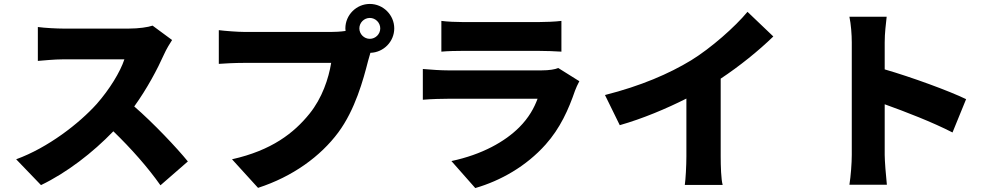

<svg xmlns="http://www.w3.org/2000/svg" viewBox="-20 -886 5040 974"><path d="M853 -683 754 -756C731 -748 684 -741 634 -741C586 -741 360 -741 300 -741C271 -741 207 -744 172 -749V-577C200 -579 255 -585 300 -585C348 -585 566 -585 611 -585C590 -521 536 -433 471 -359C382 -260 224 -137 62 -78L188 53C319 -10 450 -111 555 -220C645 -133 730 -37 794 54L933 -67C878 -135 758 -262 661 -346C726 -436 779 -536 812 -610C823 -635 844 -670 853 -683Z M1803 -742C1803 -771 1827 -795 1856 -795C1885 -795 1909 -771 1909 -742C1909 -713 1885 -689 1856 -689C1827 -689 1803 -713 1803 -742ZM1732 -742 1733 -729C1706 -725 1678 -724 1661 -724C1599 -724 1305 -724 1220 -724C1187 -724 1121 -729 1090 -733V-562C1116 -564 1171 -567 1220 -567C1305 -567 1598 -567 1660 -567C1647 -487 1614 -388 1550 -309C1471 -211 1358 -123 1157 -78L1289 67C1465 10 1606 -93 1696 -214C1782 -330 1823 -482 1847 -576L1859 -618C1926 -620 1980 -675 1980 -742C1980 -810 1924 -866 1856 -866C1788 -866 1732 -810 1732 -742Z M2219 -780V-624C2249 -627 2297 -628 2331 -628C2393 -628 2653 -628 2708 -628C2746 -628 2800 -626 2828 -624V-780C2799 -776 2742 -774 2710 -774C2653 -774 2399 -774 2331 -774C2296 -774 2247 -776 2219 -780ZM2919 -474 2812 -541C2796 -534 2766 -529 2728 -529C2650 -529 2331 -529 2252 -529C2218 -529 2171 -532 2125 -536V-380C2170 -384 2227 -385 2252 -385C2358 -385 2656 -385 2707 -385C2690 -339 2663 -289 2614 -240C2542 -168 2426 -102 2270 -69L2391 68C2519 31 2649 -42 2748 -153C2822 -236 2864 -330 2897 -426C2901 -438 2911 -459 2919 -474Z M3049 -404 3124 -251C3240 -284 3361 -335 3462 -386V-93C3462 -45 3458 25 3454 52H3646C3638 24 3636 -45 3636 -93V-487C3731 -550 3828 -628 3903 -701L3772 -826C3709 -750 3587 -642 3486 -580C3374 -512 3231 -450 3049 -404Z M4301 -100C4301 -59 4296 8 4289 51H4479C4474 6 4468 -73 4468 -100V-357C4574 -319 4711 -266 4812 -214L4881 -383C4797 -424 4603 -495 4468 -534V-671C4468 -719 4474 -763 4478 -801H4289C4297 -763 4301 -711 4301 -671C4301 -586 4301 -188 4301 -100Z"/></svg>

Font: Noto Sans TC Black
Style: Regular
Weight: 900
Designer: Ryoko NISHIZUKA 西塚涼子 (kana, bopomofo & ideographs); Paul D. Hunt (Latin, Greek & Cyrillic); Sandoll Communications 산돌커뮤니
Foundry: Adobe
Version: Version 2.004;hotconv 1.0.118;makeotfexe 2.5.65603